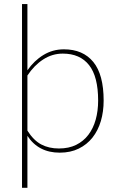

<svg xmlns="http://www.w3.org/2000/svg" viewBox="-20 -743 586 942"><path d="M88 178.5V-723H114.5V-398Q147.5 -445.5 193 -473.2Q238.5 -501 293.5 -501Q387 -501 437.8 -439Q488.5 -377 488.5 -249.5Q488.5 -195.5 474.8 -149Q461 -102.5 433.8 -68Q406.5 -33.5 366.2 -13.8Q326 6 273 6Q168.5 6 114.5 -76.5V178.5ZM288 -480Q236 -480 191.8 -451.2Q147.5 -422.5 114.5 -372.5V-102Q145 -54 182.5 -34.2Q220 -14.5 269 -14.5Q317.5 -14.5 353.5 -32.2Q389.5 -50 413.5 -81.5Q437.5 -113 449.5 -156Q461.5 -199 461.5 -249.5Q461.5 -367 417 -423.5Q372.5 -480 288 -480Z"/></svg>

Font: Lato Thin
Style: Regular
Weight: 200
Designer: Lukasz Dziedzic
Foundry: tyPoland Lukasz Dziedzic
Version: Version 2.007; 2014-02-27